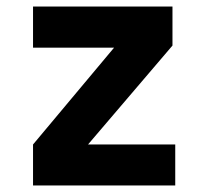

<svg xmlns="http://www.w3.org/2000/svg" viewBox="-20 -570 640 590"><path d="M81.5 -126 330.5 -423.5H81.5V-550H510V-430L250.5 -126H518.5V0H81.5Z"/></svg>

Font: JuliaMono ExtraBold
Style: Regular
Weight: 800
Monospace: yes
Designer: cormullion
Foundry: corm
Version: Version 0.055; ttfautohint (v1.8.4)